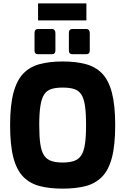

<svg xmlns="http://www.w3.org/2000/svg" viewBox="-20 -1114 744 1140"><path d="M352 6Q275 6 216.5 -9Q158 -24 118.5 -64Q79 -104 59.5 -178Q40 -252 40 -371Q40 -489 60 -563.5Q80 -638 119 -678Q158 -718 216.5 -733.5Q275 -749 352 -749Q430 -749 488.5 -733.5Q547 -718 586 -678Q625 -638 644.5 -563.5Q664 -489 664 -371Q664 -252 644.5 -178Q625 -104 585.5 -64Q546 -24 488 -9Q430 6 352 6ZM352 -149Q393 -149 420 -158.5Q447 -168 462.5 -191.5Q478 -215 484.5 -258.5Q491 -302 491 -371Q491 -442 484.5 -486Q478 -530 462.5 -553.5Q447 -577 420 -585.5Q393 -594 352 -594Q312 -594 285 -585.5Q258 -577 242.5 -553.5Q227 -530 220 -486Q213 -442 213 -371Q213 -302 219.5 -258.5Q226 -215 241.5 -191.5Q257 -168 284 -158.5Q311 -149 352 -149ZM411 -792Q389 -792 389 -814V-918Q389 -942 411 -942H491Q502 -942 507.5 -935.5Q513 -929 513 -918V-814Q513 -792 491 -792ZM207 -792Q185 -792 185 -814V-918Q185 -942 207 -942H287Q298 -942 303.5 -935.5Q309 -929 309 -918V-814Q309 -792 287 -792ZM206 -993V-1094H493V-993Z"/></svg>

Font: Exo Thin ExtraBold
Style: Regular
Weight: 800
Version: Version 2.000